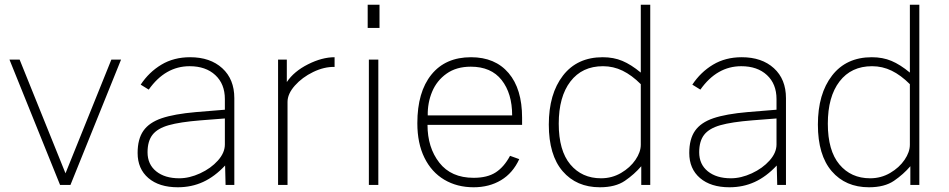

<svg xmlns="http://www.w3.org/2000/svg" viewBox="-20 -782 4013 812"><path d="M278 0H234L20 -530H63L257 -49L451 -530H492Z M562 -135Q562 -194 586.5 -229Q611 -264 664 -282Q717 -300 809 -308L931 -318V-363Q931 -427 890.5 -464.5Q850 -502 782 -502Q679 -502 609 -403L575 -424Q610 -477 662.5 -508.5Q715 -540 784 -540Q869 -540 920 -493.5Q971 -447 971 -367V0H934L932 -82Q888 -35 839 -12.5Q790 10 732 10Q653 10 607.5 -29Q562 -68 562 -135ZM931 -171V-281L828 -273Q741 -266 693.5 -252.5Q646 -239 625 -212Q604 -185 604 -138Q604 -87 640.5 -57.5Q677 -28 738 -28Q781 -28 826.5 -49Q872 -70 901.5 -103Q931 -136 931 -171Z M1156 -530H1193V-435Q1223 -480 1282.5 -510Q1342 -540 1395 -540V-499Q1351 -500 1304.5 -477.5Q1258 -455 1227 -420Q1196 -385 1196 -351V0H1156Z M1585 -664H1535V-762H1585ZM1580 0H1540V-530H1580Z M1983 -30Q2041 -30 2076.5 -53Q2112 -76 2137 -123L2176 -109Q2149 -50 2099 -20Q2049 10 1983 10Q1913 10 1859 -22Q1805 -54 1775 -115Q1745 -176 1745 -261Q1745 -393 1804.5 -466.5Q1864 -540 1972 -540Q2074 -540 2131 -473Q2188 -406 2188 -284V-254H1788Q1788 -158 1838 -94Q1888 -30 1983 -30ZM2146 -294Q2146 -387 2101.5 -443.5Q2057 -500 1971 -500Q1910 -500 1868.5 -470.5Q1827 -441 1807.5 -394Q1788 -347 1789 -294Z M2301 -255Q2301 -385 2361 -462.5Q2421 -540 2529 -540Q2575 -540 2612 -524.5Q2649 -509 2690 -475V-762H2730V0H2692V-79Q2663 -45 2623 -17.5Q2583 10 2517 10Q2418 10 2359.5 -58Q2301 -126 2301 -255ZM2690 -170V-426Q2652 -464 2613 -483Q2574 -502 2530 -502Q2442 -502 2392.5 -437.5Q2343 -373 2343 -259Q2343 -145 2392 -86.5Q2441 -28 2522 -28Q2568 -28 2606.5 -50.5Q2645 -73 2667.5 -106Q2690 -139 2690 -170Z M2895 -135Q2895 -194 2919.5 -229Q2944 -264 2997 -282Q3050 -300 3142 -308L3264 -318V-363Q3264 -427 3223.5 -464.5Q3183 -502 3115 -502Q3012 -502 2942 -403L2908 -424Q2943 -477 2995.5 -508.5Q3048 -540 3117 -540Q3202 -540 3253 -493.5Q3304 -447 3304 -367V0H3267L3265 -82Q3221 -35 3172 -12.5Q3123 10 3065 10Q2986 10 2940.5 -29Q2895 -68 2895 -135ZM3264 -171V-281L3161 -273Q3074 -266 3026.5 -252.5Q2979 -239 2958 -212Q2937 -185 2937 -138Q2937 -87 2973.5 -57.5Q3010 -28 3071 -28Q3114 -28 3159.5 -49Q3205 -70 3234.5 -103Q3264 -136 3264 -171Z M3439 -255Q3439 -385 3499 -462.5Q3559 -540 3667 -540Q3713 -540 3750 -524.5Q3787 -509 3828 -475V-762H3868V0H3830V-79Q3801 -45 3761 -17.5Q3721 10 3655 10Q3556 10 3497.5 -58Q3439 -126 3439 -255ZM3828 -170V-426Q3790 -464 3751 -483Q3712 -502 3668 -502Q3580 -502 3530.5 -437.5Q3481 -373 3481 -259Q3481 -145 3530 -86.5Q3579 -28 3660 -28Q3706 -28 3744.5 -50.5Q3783 -73 3805.5 -106Q3828 -139 3828 -170Z"/></svg>

Font: Morrison Thin
Style: Regular
Weight: 100
Designer: Pablo Impallari, Rodrigo Fuenzalida (Modified by Dan O. Williams)
Version: Version 0.03;June 6, 2019;FontCreator 11.5.0.2425 64-bit; tt